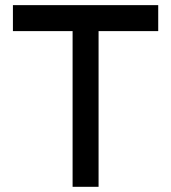

<svg xmlns="http://www.w3.org/2000/svg" viewBox="-20 -720 660 740"><path d="M29.8 -700.2H589.8V-600.1H359.9V0H259.8V-600.1H29.8Z"/></svg>

Font: Aldrich
Style: Regular
Weight: 400
Designer: Matthew Desmond
Foundry: Matthew Desmond
Version: Version 1.002 2011